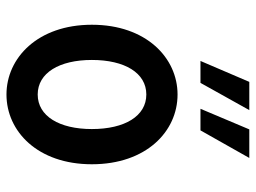

<svg xmlns="http://www.w3.org/2000/svg" viewBox="-116 -642 771 578"><g transform="rotate(90 269.0 -353.5)"><path d="M55 -245C55 -82 155 12 265 12C376 12 475 -82 475 -245C475 -409 376 -503 265 -503C155 -503 55 -409 55 -245ZM161 -245C161 -344 200 -409 265 -409C330 -409 369 -344 369 -245C369 -147 330 -82 265 -82C200 -82 161 -147 161 -245ZM164 -572H230L312 -719H227ZM308 -572H373L456 -719H370Z"/></g></svg>

Font: Falling Sky
Style: Condensed
Weight: 400
Designer: Paul D. Hunt
Foundry: Adobe Systems Incorporated
Version: Version 1.02